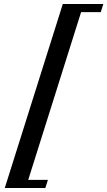

<svg xmlns="http://www.w3.org/2000/svg" viewBox="-20 -804 540 966"><path d="M4 142 296 -784H500L487 -743H388L122 101H221L208 142Z"/></svg>

Font: Baskervville
Style: Bold Italic
Weight: 700
Italic angle: -18°
Version: Version 1.100